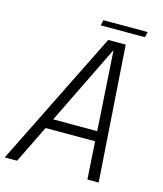

<svg xmlns="http://www.w3.org/2000/svg" viewBox="-134 -924 858 1013"><g transform="rotate(15 295.0 -417.0)"><path d="M-11.5 0 355.5 -740H451L501.5 0H440L427 -205.5H156.5L56 0ZM183.5 -260H424L396.5 -695.5ZM297.5 -804 304 -834H545.5L539 -804Z"/></g></svg>

Font: Epilogue Light
Style: Italic
Weight: 300
Italic angle: -12°
Designer: Tyler Finck
Foundry: Etcetera Type Co
Version: Version 2.111; ttfautohint (v1.8.3)